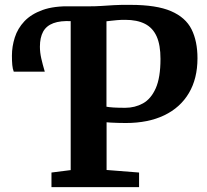

<svg xmlns="http://www.w3.org/2000/svg" viewBox="-20 -769 852 789"><path d="M191.5 0V-60L270.5 -70V-699L259 -720.5L270.5 -743H346.5Q372 -743 395.8 -744.5Q419.5 -746 448 -747.8Q476.5 -749.5 516.5 -749Q623 -749 682.8 -723.2Q742.5 -697.5 767 -648.8Q791.5 -600 791.5 -529.5Q791.5 -446 756.2 -386.5Q721 -327 655 -295.2Q589 -263.5 497 -263.5Q481.5 -263.5 464.8 -264Q448 -264.5 435.2 -265.2Q422.5 -266 418 -266.5V-70.5L551.5 -60V0ZM494.5 -326Q534.5 -326 567.5 -344.2Q600.5 -362.5 620 -406.2Q639.5 -450 639.5 -527Q639.5 -584 623.8 -619.2Q608 -654.5 575.8 -671Q543.5 -687.5 494.5 -687.5Q474.5 -687.5 461 -686.2Q447.5 -685 437.2 -683.8Q427 -682.5 417.5 -681.5V-330.5Q427.5 -328.5 447 -327.2Q466.5 -326 494.5 -326ZM36.5 -474.5Q32 -486 30.5 -501.8Q29 -517.5 29 -540.5Q29 -578 40.8 -615Q52.5 -652 80.2 -681.5Q108 -711 155.2 -728Q202.5 -745 273.5 -743L280 -713L273.5 -682Q228.5 -684.5 199.5 -673.8Q170.5 -663 157.2 -638.8Q144 -614.5 144 -577Q144 -554 149.5 -529.5Q155 -505 164 -474.5Z"/></svg>

Font: Merriweather Light 18pt
Style: Bold
Weight: 700
Version: Version 2.100